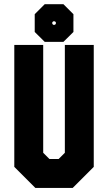

<svg xmlns="http://www.w3.org/2000/svg" viewBox="-20 -920 529 940"><path d="M153 0 50 -103V-700H191.5V-172L222 -141.5H267L297.5 -172V-700H439V-103L336 0ZM199 -715 150 -763.5V-850.5L199 -899.5H290.5L339.5 -850.5V-763.5L290.5 -715ZM240.5 -798.5H249L253.5 -803.5V-811L249 -815.5H240.5L236 -811V-803.5Z"/></svg>

Font: Tourney Condensed Black
Style: Regular
Weight: 900
Width: 3
Designer: Tyler Finck
Foundry: Etcetera Type Co
Version: Version 1.010; ttfautohint (v1.8.3)